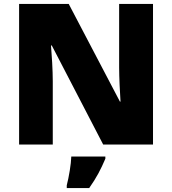

<svg xmlns="http://www.w3.org/2000/svg" viewBox="-20 -734 874 975"><path d="M757 0V-714H585V-391C585 -342 589 -264 592 -218H589L329 -714H77V0H248V-322C248 -375 243 -457 239 -503H243L504 0ZM515 72V61H342C341 99 330 165 319 207V221H433C471 167 492 126 515 72Z"/></svg>

Font: Noto Sans Myanmar UI Black
Style: Regular
Weight: 900
Designer: Monotype Design Team
Foundry: Monotype Imaging Inc.
Version: Version 2.103